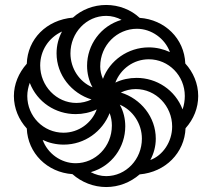

<svg xmlns="http://www.w3.org/2000/svg" viewBox="-20 -744 856 774"><path d="M408 10C459 10 506 -9 543 -41C647 -50 724 -128 728 -227C761 -264 779 -309 779 -357C779 -407 759 -453 727 -488C723 -589 644 -665 543 -672C508 -705 459 -724 408 -724C357 -724 309 -705 274 -673C167 -664 91 -586 88 -487C55 -450 36 -404 36 -357C36 -307 56 -261 88 -226C92 -127 170 -49 272 -42C309 -9 358 10 408 10ZM353 -392C300 -414 264 -468 264 -529C264 -612 328 -680 408 -680C430 -680 452 -674 470 -664C386 -640 331 -563 331 -479C331 -449 338 -419 353 -392ZM395 -426C388 -442 384 -459 384 -476C384 -562 452 -628 532 -628C590 -628 645 -589 665 -534C639 -546 610 -553 580 -553C496 -553 422 -500 395 -426ZM288 -329C207 -329 142 -398 142 -480C142 -540 176 -592 230 -617C216 -591 208 -561 208 -529C208 -442 268 -368 349 -343C330 -334 309 -329 288 -329ZM716 -303C686 -382 611 -430 531 -430C501 -430 472 -424 445 -411C466 -466 518 -505 580 -505C660 -505 725 -439 725 -357C725 -339 722 -320 716 -303ZM236 -209C155 -209 90 -275 90 -357C90 -375 94 -394 100 -410C130 -332 204 -284 285 -284C314 -284 343 -290 370 -303C350 -248 297 -209 236 -209ZM586 -99C600 -125 608 -154 608 -185C608 -272 548 -346 467 -371C486 -380 507 -385 527 -385C609 -385 674 -316 674 -234C674 -172 636 -117 586 -99ZM408 -34C386 -34 365 -40 346 -50C431 -74 485 -151 485 -235C485 -265 478 -295 463 -322C515 -300 552 -246 552 -185C552 -102 488 -34 408 -34ZM285 -86C226 -86 172 -125 152 -180C177 -168 206 -161 237 -161C321 -161 393 -214 422 -288C428 -272 431 -255 431 -238C431 -152 364 -86 285 -86Z"/></svg>

Font: Noto Sans Armenian Condensed SemiBold
Style: Regular
Weight: 600
Width: 3
Designer: Monotype Design Team
Foundry: Monotype Imaging Inc.
Version: Version 2.008